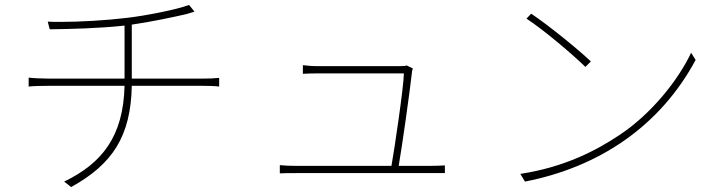

<svg xmlns="http://www.w3.org/2000/svg" viewBox="-20 -729 2908 772"><path d="M176.1 -383.9H480.8C475.9 -180 389.9 -72.1 237.9 1.1L266 23.1C432.9 -68.9 506 -181.8 509.9 -383.9H796.9C817.8 -383.9 845.2 -383.2 861.2 -381V-415.8C842 -413.7 817.1 -413 796.2 -413H509.9V-630C587 -641 680 -660.9 728 -671.9C741.1 -675.8 752.1 -679.3 762.1 -682.2L740.1 -709.2C693.9 -691.1 566.1 -665.8 489 -657C407 -647 300.1 -641 224.1 -641C204.2 -641 186.8 -641 171.9 -642L180 -611.2C264.2 -612.2 380 -615.1 480.8 -626.1V-413H174C146 -413 111.2 -414.8 95.2 -416.9V-381C116.1 -383.2 144.2 -383.9 176.1 -383.9Z M1105.1 -32C1126.1 -33 1145.2 -33 1170.1 -33H1768.8V-63.9C1752.8 -62.9 1729 -62.1 1710.9 -62.1H1583.1C1596.9 -141 1627.8 -361.2 1636 -435C1636 -441.1 1637.8 -447.8 1639.9 -453.8L1615.1 -465.9C1611.2 -463.8 1601.9 -463.1 1590.9 -463.1H1255C1231.9 -463.1 1217.7 -464.8 1197.8 -467V-432.2C1217.7 -433.2 1230.1 -433.9 1256 -433.9H1604C1603 -378.9 1566.1 -129.3 1554 -62.1H1170.1C1145.2 -62.1 1126.1 -62.9 1105.1 -65Z M2115.8 -674 2096.9 -654.1C2169 -607.2 2286.9 -506 2333.8 -459.9L2355.8 -481.9C2305.8 -529.8 2183.6 -628.9 2115.8 -674ZM2072.1 -29.8 2090.9 1.1C2387.1 -56.8 2632.8 -219.8 2777 -487.9L2758.9 -517C2708.8 -410.2 2601.2 -272 2469.1 -185C2380 -126.1 2255 -57.9 2072.1 -29.8Z"/></svg>

Font: Karasuma Gothic
Style: Thin
Weight: 200
Designer: Rasmus Andersson / Ryoko Ishizuka
Foundry: rsms
Version: Version 1.00